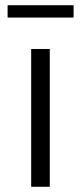

<svg xmlns="http://www.w3.org/2000/svg" viewBox="-20 -713 309 733"><path d="M99 -526H170V0H99ZM9 -693H261V-646H9Z"/></svg>

Font: Idrija
Style: Regular
Weight: 400
Designer: Julieta Ulanovsky
Foundry: Julieta Ulanovsky
Version: Version 7.200